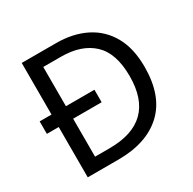

<svg xmlns="http://www.w3.org/2000/svg" viewBox="-157 -876 1044 1038"><g transform="rotate(-30 365.0 -357.0)"><path d="M317 -714Q424 -714 503 -674Q582 -634 625.5 -556.5Q669 -479 669 -364Q669 -183 570.5 -91.5Q472 0 295 0H104V-314H30V-392H104V-714ZM304 -637H194V-392H372V-314H194V-77H284Q574 -77 574 -361Q574 -504 503 -570.5Q432 -637 304 -637Z"/></g></svg>

Font: Noto Sans Masaram Gondi
Style: Regular
Weight: 400
Designer: Ek Type & Mukund Gokhale
Foundry: Ek Type
Version: Version 1.004; ttfautohint (v1.8.4.7-5d5b)